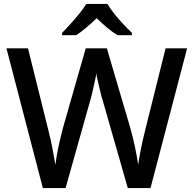

<svg xmlns="http://www.w3.org/2000/svg" viewBox="-20 -961 990 981"><path d="M936 -714 749 0H633L507 -440Q499 -465 492 -495Q485 -525 479 -550Q473 -575 472 -587Q471 -575 465.5 -550Q460 -525 453 -494.5Q446 -464 438 -437L315 0H199L13 -714H123L228 -292Q239 -249 248 -202.5Q257 -156 263 -119Q268 -162 279.5 -215Q291 -268 303 -312L418 -714H526L645 -310Q658 -264 669.5 -210.5Q681 -157 686 -119Q691 -155 700.5 -202Q710 -249 721 -293L826 -714ZM529 -941Q542 -918 564 -890.5Q586 -863 610.5 -837Q635 -811 654 -793V-781H581Q554 -797 527.5 -819.5Q501 -842 474 -868Q447 -842 421 -820Q395 -798 369 -781H297V-793Q316 -812 339.5 -838Q363 -864 385 -891Q407 -918 421 -941Z"/></svg>

Font: Noto Sans Lao Medium
Style: Regular
Weight: 500
Designer: Monotype Design Team
Foundry: Monotype Imaging Inc.
Version: Version 2.003; ttfautohint (v1.8.4.7-5d5b)